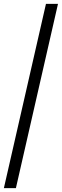

<svg xmlns="http://www.w3.org/2000/svg" viewBox="-21 -760 319 990"><path d="M-1 210 216 -740H278L61 210Z"/></svg>

Font: Georama Condensed
Style: Regular
Weight: 400
Width: 3
Designer: Jean-Baptiste Levee
Foundry: Production Type
Version: Version 1.000